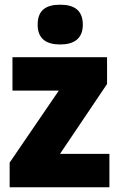

<svg xmlns="http://www.w3.org/2000/svg" viewBox="-20 -796 507 816"><path d="M236 -776C178 -776 140 -755 140 -691C140 -629 179 -607 236 -607C291 -607 332 -629 332 -691C332 -755 292 -776 236 -776ZM445 0V-142H235L435 -439V-553H33V-411H230L21 -105V0Z"/></svg>

Font: Noto Sans Devanagari SemiCondensed Black
Style: Regular
Weight: 900
Width: 4
Designer: Jelle Bosma - Monotype Design Team
Foundry: Monotype Imaging Inc.
Version: Version 2.004